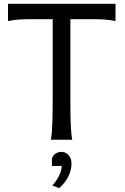

<svg xmlns="http://www.w3.org/2000/svg" viewBox="-20 -733 658 1007"><path d="M22 -712.9V-622.6C61 -630.9 98.1 -632.3 141.6 -632.3H256.3V-212.4C256.3 -116.2 254.9 -39.1 246.6 0H358.9C350.6 -39.1 349.1 -116.2 349.1 -212.4V-632.3H466.3C510.3 -632.3 546.9 -630.9 585.9 -622.6V-712.9ZM252.4 137.2H303.7C303.7 173.8 275.4 218.8 254.4 239.7L291 253.9C334 214.4 355 168.9 355 124C355 87.9 331.1 63.5 302.2 63.5C280.8 63.5 256.8 77.1 252.4 100.1Z"/></svg>

Font: Andika
Style: Regular
Weight: 400
Designer: Victor Gaultney, Annie Olsen, Julie Remington, Don Collingsworth, Eric Hays
Foundry: SIL International
Version: Version 1.000